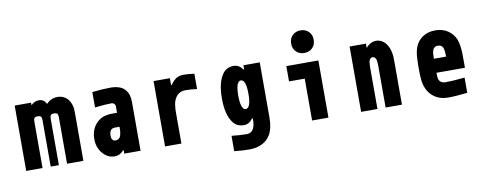

<svg xmlns="http://www.w3.org/2000/svg" viewBox="-82 -1332 4832 1929"><g transform="rotate(-10 2333.5 -367.5)"><path d="M333.3 -677.1Q381.5 -677.1 406.9 -626.3Q453.8 -677.1 519.5 -677.1Q591.1 -677.1 632.8 -621.1Q648.4 -599.6 656.2 -573.6Q664.1 -547.5 665.4 -529Q666.7 -510.4 666.7 -475.3V0H500V-475.3Q500 -502.6 490.2 -511.1Q479.2 -520.8 458.3 -520.8Q437.5 -520.8 426.4 -511.1Q416.7 -502.6 416.7 -475.3V0H333.3V-475.3Q333.3 -502.6 323.6 -511.1Q312.5 -520.8 291.7 -520.8Q270.8 -520.8 259.8 -511.1Q250 -502.6 250 -475.3V0H83.3V-666.7H250V-643.9H253.9Q287.1 -677.1 333.3 -677.1Z M1083.3 -274.1H1039.1Q1007.2 -274.1 993.2 -255.5Q979.2 -237 979.2 -197.3Q979.2 -175.1 989.6 -160.5Q1000 -145.8 1019.5 -145.8Q1041.7 -145.8 1055.7 -156.9Q1069.7 -168 1075.2 -188.5Q1080.7 -209 1082 -223.3Q1083.3 -237.6 1083.3 -259.1ZM1062.5 -677.1Q1118.5 -677.1 1160.8 -659.8Q1203.1 -642.6 1230.5 -594.4Q1250 -559.9 1250 -487.6V0H1083.3V-34.5H1076.8Q1040.4 10.4 984.4 10.4Q915.4 10.4 863.9 -48.8Q812.5 -108.1 812.5 -196Q812.5 -291.7 869.8 -353.5Q890.6 -375.7 914.4 -389.6Q938.2 -403.6 963.2 -408.9Q988.3 -414.1 1003.6 -415.4Q1018.9 -416.7 1040.4 -416.7H1083.3V-484.4Q1083.3 -497.4 1072.3 -508.8Q1061.2 -520.2 1043.6 -520.2Q983.7 -520.2 875 -507.8V-664.7Q982.4 -677.1 1062.5 -677.1Z M1799.5 -520.8Q1745.4 -520.8 1712.9 -486.3Q1696.6 -468.1 1686.5 -446.3Q1676.4 -424.5 1672.5 -397.5Q1668.6 -370.4 1667.6 -353.8Q1666.7 -337.2 1666.7 -309.2V0H1500V-666.7H1666.7V-595.7H1673.2Q1699.2 -635.4 1730.1 -656.2Q1761.1 -677.1 1806 -677.1Q1851.6 -677.1 1916.7 -668.6V-512.4Q1847.7 -520.8 1799.5 -520.8Z M2416.7 -125.7H2410.2Q2372.4 -72.9 2319 -72.9Q2246.7 -72.9 2207.7 -125.7Q2145.8 -208.3 2145.8 -375Q2145.8 -541.7 2207.7 -624.3Q2246.7 -677.1 2319 -677.1Q2372.4 -677.1 2410.2 -624.3H2416.7V-666.7H2583.3V-104.2Q2583.3 7.2 2543.6 73.6Q2514.3 121.7 2460.3 149.4Q2406.2 177.1 2329.4 177.1Q2253.9 177.1 2175.8 167.3V11.1Q2263.7 20.8 2329.4 20.8Q2376.3 20.8 2396.5 -15Q2416.7 -50.8 2416.7 -104.2ZM2334 -248.7Q2346.4 -229.2 2364.6 -229.2Q2382.8 -229.2 2395.2 -248.7Q2416.7 -281.9 2416.7 -375Q2416.7 -468.1 2395.2 -501.3Q2382.8 -520.8 2364.6 -520.8Q2346.4 -520.8 2334 -501.3Q2312.5 -468.1 2312.5 -375Q2312.5 -281.9 2334 -248.7Z M3000 0V-427.1H2839.8V-583.3H3166.7V0ZM2958.7 -879.9Q2990.9 -912.1 3041.7 -912.1Q3092.4 -912.1 3124.7 -879.9Q3156.9 -847.7 3156.9 -796.9Q3156.9 -746.1 3124.7 -713.9Q3092.4 -681.6 3041.7 -681.6Q2990.9 -681.6 2958.7 -713.9Q2926.4 -746.1 2926.4 -796.9Q2926.4 -847.7 2958.7 -879.9Z M3770.2 -677.1Q3839.8 -677.1 3882.8 -607.4Q3898.4 -581.4 3906.6 -547.5Q3914.7 -513.7 3915.7 -491.2Q3916.7 -468.8 3916.7 -427.7V0H3750V-427.7Q3750 -480.5 3740.2 -498.7Q3727.9 -520.8 3708.3 -520.8Q3688.8 -520.8 3676.4 -498.7Q3666.7 -480.5 3666.7 -427.7V0H3500V-666.7H3666.7V-626.3H3671.2Q3689.5 -649.7 3716.1 -663.4Q3742.8 -677.1 3770.2 -677.1Z M4375 -677.1Q4450.5 -677.1 4503.9 -640.3Q4557.3 -603.5 4580.1 -546.2Q4591.1 -518.2 4596.7 -480.5Q4602.2 -442.7 4603.2 -413.7Q4604.2 -384.8 4604.2 -333.3V-255.2H4313.2Q4313.2 -201.8 4322.9 -180.3Q4339.8 -145.8 4388 -145.8Q4459 -145.8 4583.3 -158.9V-3.3Q4464.8 10.4 4388 10.4Q4307.3 10.4 4252 -27.3Q4196.6 -65.1 4171.9 -125.7Q4154.9 -166.7 4150.4 -213.5Q4145.8 -260.4 4145.8 -333.3Q4145.8 -408.2 4150.1 -456.7Q4154.3 -505.2 4169.9 -546.2Q4191.4 -604.2 4245.1 -640.6Q4298.8 -677.1 4375 -677.1ZM4375 -520.8Q4363.9 -520.8 4354.8 -518.6Q4345.7 -516.3 4339.5 -510.1Q4333.3 -503.9 4328.8 -499Q4324.2 -494.1 4321.3 -482.7Q4318.4 -471.4 4316.7 -464.8Q4315.1 -458.3 4314.1 -443Q4313.2 -427.7 4313.2 -421.5Q4313.2 -415.4 4312.5 -398.4H4437.5Q4436.2 -465.5 4427.1 -487Q4414.1 -520.8 4375 -520.8Z"/></g></svg>

Font: Monoid
Style: Bold
Weight: 700
Width: 4
Designer: Andreas Larsen (@larsenwork)
Version: Version 0.61